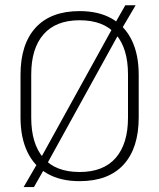

<svg xmlns="http://www.w3.org/2000/svg" viewBox="-20 -692 617 744"><path d="M288.5 10Q215 10 163.8 -19Q112.5 -48 86 -103.5Q59.5 -159 59.5 -237V-402Q59.5 -521 118.2 -585Q177 -649 288.5 -649Q362 -649 413 -620Q464 -591 490.8 -535.8Q517.5 -480.5 517.5 -402V-237Q517.5 -118 458.8 -54Q400 10 288.5 10ZM71.5 33 127 -62.5 135.5 -75 419 -588.5 425 -600.5 465.5 -671.5H505.5L450.5 -578L442 -564L159.5 -52L154.5 -42.5L111.5 33ZM288.5 -25.5Q381 -25.5 428.5 -80.2Q476 -135 476 -236V-403.5Q476 -504.5 429 -559Q382 -613.5 288.5 -613.5Q196.5 -613.5 148.8 -559Q101 -504.5 101 -403.5V-236Q101 -135 148 -80.2Q195 -25.5 288.5 -25.5Z"/></svg>

Font: Anek Odia ExtraLight
Style: Regular
Weight: 250
Designer: Yesha Goshar & Mahesh Sahu (Odia), Yesha Goshar (Latin)
Foundry: Ek Type
Version: Version 1.003